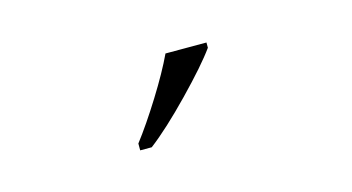

<svg xmlns="http://www.w3.org/2000/svg" viewBox="-35 -862 648 353"><g transform="rotate(-15 288.5 -686.0)"><path d="M199 -619Q222 -649 248.5 -691.5Q275 -734 290 -766H368V-756Q348 -728 301.5 -680Q255 -632 221 -606H199Z"/></g></svg>

Font: Noto Serif Light
Style: Regular
Weight: 300
Designer: Monotype Design Team
Foundry: Monotype Imaging Inc.
Version: Version 1.001